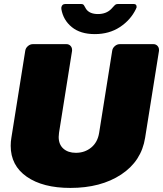

<svg xmlns="http://www.w3.org/2000/svg" viewBox="-20 -920 812 957"><path d="M305 -900H384.2Q391.7 -900 395 -897.5Q398.3 -895 402.5 -886.7Q406.7 -878.3 409.2 -875Q426.7 -850 468.3 -850Q509.2 -850 534.2 -875Q538.3 -879.2 545 -886.7Q551.7 -894.2 555.8 -897.1Q560 -900 567.5 -900H646.7Q660.8 -900 660.8 -886.7V-883.3Q660.8 -882.5 660 -880.8Q659.2 -879.2 658.3 -877.5Q657.5 -875.8 657.5 -875Q630.8 -820 577.5 -785Q524.2 -750 452.5 -750Q380.8 -750 337.9 -785Q295 -820 285.8 -875V-880.8V-883.3Q289.2 -900 305 -900ZM33.3 -193.3Q33.3 -214.2 36.7 -233.3L105.8 -666.7Q107.5 -680 118.8 -690Q130 -700 144.2 -700H310.8Q323.3 -700 331.2 -691.7Q339.2 -683.3 339.2 -671.7V-666.7L274.2 -258.3Q272.5 -243.3 272.5 -237.5Q272.5 -200 295.8 -179.2Q319.2 -158.3 358.3 -158.3Q402.5 -158.3 434.6 -184.6Q466.7 -210.8 474.2 -258.3L539.2 -666.7Q540.8 -680 552.1 -690Q563.3 -700 577.5 -700H744.2Q756.7 -700 764.6 -691.7Q772.5 -683.3 772.5 -671.7V-666.7L703.3 -233.3Q685 -116.7 583.8 -50Q482.5 16.7 330.8 16.7Q193.3 16.7 113.3 -39.2Q33.3 -95 33.3 -193.3Z"/></svg>

Font: BoonTook Mon
Style: Italic
Weight: 400
Italic angle: -9°
Designer: Sungsit Sawaiwan
Foundry: FontUni
Version: Version 3.0